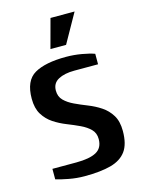

<svg xmlns="http://www.w3.org/2000/svg" viewBox="-108 -755 624 831"><g transform="rotate(-15 204.0 -340.0)"><path d="M167 10Q132 10 97.5 3.5Q63 -3 40 -10V-57H147Q207 -57 237 -73.5Q267 -90 267 -130Q267 -157 250 -174Q233 -191 206.5 -203.5Q180 -216 149.5 -228Q119 -240 92.5 -257.5Q66 -275 49 -302.5Q32 -330 32 -373Q32 -454 80.5 -482Q129 -510 222 -510Q257 -510 291.5 -504Q326 -498 348 -490V-443H242Q197 -443 169.5 -428Q142 -413 142 -380Q142 -353 159 -336Q176 -319 202.5 -306.5Q229 -294 259.5 -282Q290 -270 316.5 -252.5Q343 -235 360 -207.5Q377 -180 377 -137Q377 -78 354 -46.5Q331 -15 285 -2.5Q239 10 167 10ZM166 -560 201 -690H309L236 -560Z"/></g></svg>

Font: Cuprum SemiBold
Style: Regular
Weight: 600
Designer: Jovanny Lemonad
Foundry: Jovanny Lemonad
Version: Version 3.000